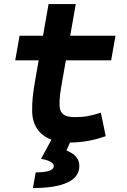

<svg xmlns="http://www.w3.org/2000/svg" viewBox="-20 -694 626 948"><path d="M55.2 -396H170.9L154.3 -301.3C141.1 -226.1 138.7 -193.4 138.7 -148.4C138.7 -76.7 172.9 -27.3 233.9 -4.4L182.6 90.3C224.1 97.7 245.6 109.9 245.6 126C245.6 146.5 214.8 157.2 156.2 157.2L142.6 234.4C293 234.4 371.6 197.3 371.6 126C371.6 88.4 350.1 66.9 308.1 48.8L325.7 9.8C397.9 9.3 451.7 -4.4 502 -21.5L478 -137.7C427.2 -121.1 396.5 -115.7 347.7 -115.7C296.4 -115.7 273.9 -134.3 273.9 -177.7C273.9 -213.9 277.3 -238.3 288.6 -301.3L305.2 -396H528.8L550.3 -517.6H326.7L354 -673.8H219.7L192.4 -517.6H76.7Z"/></svg>

Font: Cascadia Mono NF
Style: Bold Italic
Weight: 700
Italic angle: -10°
Monospace: yes
Designer: Aaron Bell
Foundry: Saja Typeworks
Version: Version 2404.023